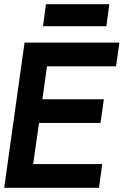

<svg xmlns="http://www.w3.org/2000/svg" viewBox="-31 -895 589 915"><path d="M174 -770H476L490 -875H188ZM-11 0H441L456 -113H127L155 -309H448L464 -422H171L193 -579H522L538 -692H86Z"/></svg>

Font: Cantarell
Style: BoldOblique
Weight: 700
Italic angle: -8°
Designer: Dave Crossland
Version: Version 0.024